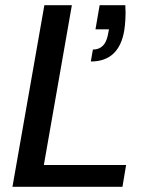

<svg xmlns="http://www.w3.org/2000/svg" viewBox="-20 -720 579 740"><path d="M330 -483 338 -529Q385 -529 396 -586L400 -607H348L364 -700H463Q464 -685 464 -670Q464 -659 463 -641.5Q462 -624 459 -603Q439 -483 330 -483ZM28 0 151 -700H257L149 -84H466L452 0Z"/></svg>

Font: Ultramarine Medium
Style: Italic
Weight: 500
Italic angle: -10°
Designer: Colophon Foundry, Jonny Pinhorn
Foundry: Colophon Foundry
Version: Version 1.200; ttfautohint (v1.8.3)